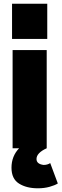

<svg xmlns="http://www.w3.org/2000/svg" viewBox="-20 -800 332 1036"><path d="M184 216Q123 216 82.5 190.5Q42 165 42 105Q42 43 83 0H48V-530H232V0Q177 25 177 58Q177 85 215 90Q236 90 251 80L292 190Q276 200 247.5 208Q219 216 184 216ZM235 -590H45V-780H235Z"/></svg>

Font: Tanohe Sans Black
Style: Regular
Weight: 900
Designer: Village Type and Design LLC & Cristiano Sobral
Foundry: Cooper Hewitt Smithsonian Design Museum
Version: Version 1.00;March 11, 2020;FontCreator 12.0.0.2522 64-bit; 